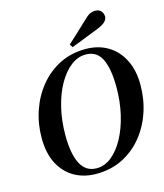

<svg xmlns="http://www.w3.org/2000/svg" viewBox="-128 -968 924 1081"><g transform="rotate(-15 334.0 -427.5)"><path d="M300 17Q228 17 172.5 -14.5Q117 -46 85 -107Q53 -168 53 -258Q53 -341 79 -416.5Q105 -492 153.5 -551Q202 -610 269.5 -644Q337 -678 420 -678Q495 -678 550.5 -644.5Q606 -611 637 -549.5Q668 -488 668 -404Q668 -319 642 -243Q616 -167 567.5 -108.5Q519 -50 451.5 -16.5Q384 17 300 17ZM310 -13Q356 -13 396.5 -45.5Q437 -78 468 -135Q499 -192 516.5 -266.5Q534 -341 534 -426Q534 -533 506 -590.5Q478 -648 413 -648Q367 -648 326 -616Q285 -584 253.5 -528Q222 -472 204 -397.5Q186 -323 186 -238Q186 -130 216 -71.5Q246 -13 310 -13ZM342 -725Q371 -751 401 -779.5Q431 -808 459 -834Q482 -857 496.5 -864.5Q511 -872 530 -872Q551 -872 563 -858.5Q575 -845 575 -827Q575 -811 561.5 -797Q548 -783 513 -769Q472 -753 432.5 -737.5Q393 -722 354 -707Z"/></g></svg>

Font: DeepMind Serif Text
Style: Italic
Weight: 400
Italic angle: -12°
Designer: Frank Grießhammer / Modifications: Colophon Foundry
Foundry: Colophon Foundry
Version: Version 5.003; ttfautohint (v1.8.2)